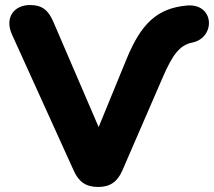

<svg xmlns="http://www.w3.org/2000/svg" viewBox="-20 -734 850 763"><path d="M370 9C419 9 447 -13 466 -56L626 -425C665 -515 693 -555 745 -565C838 -585 833 -722 722 -712C602 -701 540 -637 484 -502L372 -229L193 -645C174 -690 151 -714 99 -714C36 -714 -3 -664 28 -596L273 -56C293 -11 322 9 370 9Z"/></svg>

Font: SN Pro Heavy
Style: Regular
Weight: 800
Designer: Tobias Whetton
Foundry: Supernotes
Version: Version 1.001;Glyphs 3.2 (3249)